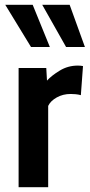

<svg xmlns="http://www.w3.org/2000/svg" viewBox="-20 -785 376 805"><path d="M58 0V-500H174L177 -447Q196 -468 230.5 -489Q265 -510 306 -510Q318 -510 328 -508L319 -386Q308 -389 297 -390Q286 -391 276 -391Q244 -391 218 -376.5Q192 -362 182 -341V0ZM336 -588H257L157 -765H272ZM189 -588H110L2 -765H117Z"/></svg>

Font: Cabin VF Beta
Style: Regular
Weight: 400
Designer: Pablo Impallari
Foundry: Pablo Impallari. http://www.impallari.com Igino Marini. http://www.ikern.com
Version: Version 2.200